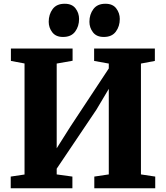

<svg xmlns="http://www.w3.org/2000/svg" viewBox="-20 -1001 883 1021"><path d="M37 0V-62L110.5 -73V-663.5L38 -677V-743H366V-678L281.5 -663V-212.5L353.5 -326.5L558.5 -637V-663L480.5 -677V-743H803.5V-677L729.5 -663V-73.5L805.5 -62V0H481.5V-62L558.5 -73.5V-528.5L492.5 -417.5L281.5 -104V-73.5L365 -62V0ZM314.5 -804.5Q277 -804.5 258 -829.2Q239 -854 239 -885Q239 -924.5 260 -952.8Q281 -981 323.5 -981H324.5Q363 -981 381.8 -956.2Q400.5 -931.5 400.5 -900Q400.5 -861 379.5 -832.8Q358.5 -804.5 315.5 -804.5ZM531.5 -804.5Q493.5 -804.5 474.5 -829.2Q455.5 -854 455.5 -885Q455.5 -924.5 476.8 -952.8Q498 -981 540 -981H541Q579.5 -981 598.2 -956.2Q617 -931.5 617 -900Q617 -861 596 -832.8Q575 -804.5 532.5 -804.5Z"/></svg>

Font: Merriweather 28pt Black
Style: Regular
Weight: 900
Version: Version 2.100